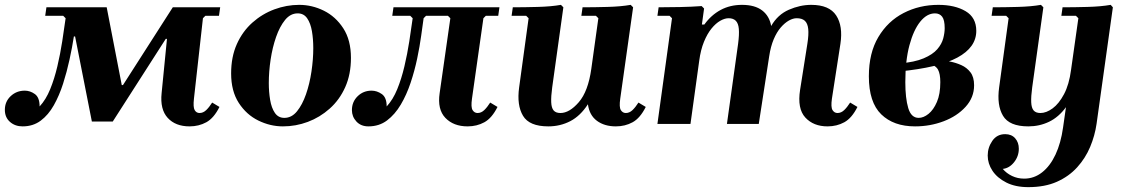

<svg xmlns="http://www.w3.org/2000/svg" viewBox="-45 -510 4640 790"><path d="M48 10Q17 10 -4 -8.5Q-25 -27 -25 -58Q-25 -92 -1 -114.5Q23 -137 57 -137Q79 -137 98.5 -123Q118 -109 118 -72Q144 -100 161.5 -143Q179 -186 191 -237Q203 -288 211 -339.5Q219 -391 225 -435L215 -445H141L146 -480H394L456 -160H461L666 -480H861L856 -445H800L790 -435L753 -104Q749 -69 756 -57Q763 -45 776 -45Q791 -45 803.5 -57Q816 -69 828 -88L858 -70Q835 -24 804 -7Q773 10 735 10Q677 10 645 -25Q613 -60 620 -127L642 -350H637L419 -10H333L264 -360H259Q252 -315 241 -264.5Q230 -214 214.5 -165.5Q199 -117 176.5 -77Q154 -37 122.5 -13.5Q91 10 48 10Z M1186 -490Q1239 -490 1287.5 -466Q1336 -442 1367.5 -393.5Q1399 -345 1399 -272Q1399 -204 1375.5 -151.5Q1352 -99 1311.5 -63Q1271 -27 1221.5 -8.5Q1172 10 1119 10Q1067 10 1018 -14Q969 -38 937.5 -86.5Q906 -135 906 -208Q906 -276 929.5 -328.5Q953 -381 993.5 -417Q1034 -453 1084 -471.5Q1134 -490 1186 -490ZM1125 -25Q1155 -25 1177 -52Q1199 -79 1214 -122Q1229 -165 1236.5 -215.5Q1244 -266 1244 -312Q1244 -349 1238.5 -381.5Q1233 -414 1219 -434.5Q1205 -455 1180 -455Q1150 -455 1128 -428Q1106 -401 1091 -358Q1076 -315 1068.5 -265Q1061 -215 1061 -168Q1061 -132 1066.5 -99Q1072 -66 1086 -45.5Q1100 -25 1125 -25Z M1471 10Q1440 10 1421.5 -10Q1403 -30 1403 -57Q1403 -91 1426.5 -114Q1450 -137 1484 -137Q1506 -137 1526 -123Q1546 -109 1546 -72Q1572 -100 1589.5 -143Q1607 -186 1619 -237Q1631 -288 1639 -339.5Q1647 -391 1653 -435L1643 -445H1569L1574 -480H2010L2005 -445H1954L1944 -435L1897 -104Q1892 -69 1899.5 -57Q1907 -45 1920 -45Q1935 -45 1947.5 -57Q1960 -69 1972 -88L2002 -70Q1979 -24 1948 -7Q1917 10 1879 10Q1821 10 1787.5 -25Q1754 -60 1764 -127L1808 -435L1798 -445H1708L1698 -435Q1694 -407 1688 -363Q1682 -319 1671.5 -269Q1661 -219 1644.5 -169.5Q1628 -120 1604 -79.5Q1580 -39 1547.5 -14.5Q1515 10 1471 10Z M2582 -88 2612 -70Q2589 -24 2558 -7Q2527 10 2489 10Q2442 10 2411 -13Q2380 -36 2374 -81Q2343 -33 2301.5 -11.5Q2260 10 2211 10Q2133 10 2107 -33.5Q2081 -77 2091 -150L2130 -435L2120 -445H2060L2065 -480Q2112 -480 2167.5 -481.5Q2223 -483 2263 -490L2273 -480L2227 -150Q2222 -113 2223 -89.5Q2224 -66 2233 -55.5Q2242 -45 2261 -45Q2298 -45 2336.5 -89.5Q2375 -134 2388 -227L2417 -435L2407 -445H2347L2352 -480Q2399 -480 2454.5 -481.5Q2510 -483 2550 -490L2560 -480L2507 -104Q2502 -69 2509.5 -57Q2517 -45 2530 -45Q2545 -45 2557.5 -57Q2570 -69 2582 -88Z M3453 -88 3483 -70Q3460 -24 3429 -7Q3398 10 3360 10Q3302 10 3268.5 -26.5Q3235 -63 3247 -140L3277 -330Q3283 -368 3280.5 -391Q3278 -414 3266.5 -424.5Q3255 -435 3233 -435Q3218 -435 3201 -425.5Q3184 -416 3167.5 -397Q3151 -378 3138.5 -348.5Q3126 -319 3120 -279L3077 0H2946L2992 -330Q2997 -368 2995 -391Q2993 -414 2982.5 -424.5Q2972 -435 2953 -435Q2937 -435 2918.5 -424.5Q2900 -414 2882.5 -392.5Q2865 -371 2851.5 -338Q2838 -305 2832 -260L2796 0H2660L2720 -435L2710 -445H2660L2665 -480Q2704 -480 2753 -481Q2802 -482 2842 -485L2852 -475L2843 -409H2853Q2881 -448 2920 -469Q2959 -490 3008 -490Q3061 -490 3091 -467Q3121 -444 3128 -403Q3155 -450 3201 -470Q3247 -490 3293 -490Q3367 -490 3395.5 -446.5Q3424 -403 3413 -330L3378 -104Q3373 -69 3380.5 -57Q3388 -45 3401 -45Q3416 -45 3428.5 -57Q3441 -69 3453 -88Z M3720 10Q3632 10 3581 -39.5Q3530 -89 3530 -196Q3530 -292 3569 -357.5Q3608 -423 3673 -456.5Q3738 -490 3816 -490Q3884 -490 3928 -464Q3972 -438 3972 -383Q3972 -349 3952.5 -321.5Q3933 -294 3894 -273Q3855 -252 3795.5 -238Q3736 -224 3656 -216V-249Q3718 -254 3755.5 -270Q3793 -286 3811.5 -307.5Q3830 -329 3836 -352Q3842 -375 3842 -394Q3842 -428 3831.5 -441.5Q3821 -455 3802 -455Q3769 -455 3741.5 -421Q3714 -387 3697 -324Q3680 -261 3680 -172Q3680 -106 3692 -65.5Q3704 -25 3735 -25Q3755 -25 3775.5 -41.5Q3796 -58 3810 -90.5Q3824 -123 3824 -172Q3824 -206 3814.5 -223.5Q3805 -241 3775 -249L3825 -264Q3842 -261 3865 -256.5Q3888 -252 3910.5 -242Q3933 -232 3948 -212.5Q3963 -193 3963 -159Q3963 -109 3928 -70.5Q3893 -32 3837.5 -11Q3782 10 3720 10Z M4186 260Q4133 260 4095.5 241Q4058 222 4038.5 192.5Q4019 163 4019 130Q4019 97 4038 69.5Q4057 42 4091 42Q4117 42 4132 59Q4147 76 4147 102Q4147 133 4127.5 157.5Q4108 182 4081 185Q4096 203 4119 214Q4142 225 4169 225Q4210 225 4243 199Q4276 173 4298 126Q4320 79 4329 15L4341 -69Q4311 -28 4271.5 -9Q4232 10 4186 10Q4108 10 4082 -33.5Q4056 -77 4066 -150L4105 -435L4095 -445H4035L4040 -480Q4087 -480 4142.5 -481.5Q4198 -483 4238 -490L4248 -480L4202 -150Q4197 -113 4198 -89.5Q4199 -66 4208 -55.5Q4217 -45 4236 -45Q4260 -45 4286 -64Q4312 -83 4333 -122.5Q4354 -162 4362 -223L4392 -435L4382 -445H4322L4327 -480Q4374 -480 4429.5 -481.5Q4485 -483 4525 -490L4534 -480L4467 -1Q4460 48 4440.5 94.5Q4421 141 4387 178.5Q4353 216 4303.5 238Q4254 260 4186 260Z"/></svg>

Font: Brygada 1918
Style: Bold Italic
Weight: 700
Italic angle: -8°
Designer: Mateusz Machalski | Borys Kosmynka | Przemek Hoffer
Foundry: NIEPODLEGLA 2018
Version: Version 3.006